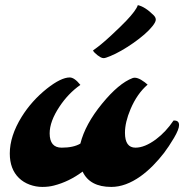

<svg xmlns="http://www.w3.org/2000/svg" viewBox="-20 -737 726 757"><path d="M18.6 0ZM472.7 -213.4Q472.7 -154.8 514.2 -154.8Q550.3 -154.8 594.7 -187.5Q634.3 -217.3 664.1 -261.7Q686 -263.2 686 -243.7Q686 -227.1 665.8 -192.9Q645.5 -158.7 626.5 -133.8Q607.4 -108.9 584 -85Q560.5 -61 534.2 -42Q475.1 0 418.9 0Q334 0 305.7 -60.5Q252 -20.5 192.4 -5.4Q171.9 0 146.7 0Q121.6 0 96.9 -9Q72.3 -18.1 54.7 -35.2Q18.6 -70.3 18.6 -131.8Q18.6 -200.7 65.4 -276.4Q104.5 -339.4 165 -387.7Q220.7 -431.6 254.9 -431.6Q273.4 -431.6 296.9 -402.3Q249 -368.7 214.4 -316.4Q175.8 -258.3 175.8 -211.4Q175.8 -154.8 223.1 -154.8Q270 -154.8 296.9 -170.9Q315.9 -247.1 382.3 -328.1Q448.2 -408.7 502.9 -429.2Q520.5 -435.5 550.8 -412.6Q558.1 -407.2 562 -403.3Q520.5 -367.7 494.6 -306.6Q472.7 -254.9 472.7 -213.4ZM364.7 -519Q349.6 -530.8 346.7 -538.1Q378.9 -560.5 419.7 -598.6Q460.4 -636.7 477.5 -654.8Q516.6 -695.8 523.4 -716.8Q552.2 -710.4 585.9 -676.8Q594.2 -668.5 594.2 -659.4Q594.2 -650.4 581.5 -634.3Q568.8 -618.2 549.1 -601.1Q529.3 -584 505.1 -567.1Q481 -550.3 457.8 -537.1Q434.6 -523.9 415 -515.9Q395.5 -507.8 389.2 -507.8Q382.8 -507.8 377 -511Q371.1 -514.2 364.7 -519Z"/></svg>

Font: Molle
Style: Regular
Weight: 400
Italic angle: -22°
Designer: Elena Albertoni
Foundry: Elena Albertoni
Version: Version 1.001; ttfautohint (v0.92) -l 12 -r 12 -G 200 -x 10 